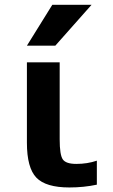

<svg xmlns="http://www.w3.org/2000/svg" viewBox="-20 -783 478 812"><path d="M232.4 -193.4Q232.4 -127.9 245.6 -108.9Q258.8 -89.8 302.7 -89.8Q349.6 -89.8 389.6 -103.5V-2Q334 9.8 273.4 9.8Q173.8 9.8 133.8 -31.7Q93.8 -73.2 93.8 -179.7V-519.5H232.4ZM201.2 -762.7H367.2L213.9 -589.8H93.8Z"/></svg>

Font: Mgen+ 1c bold
Style: Bold
Weight: 700
Designer: [Source Han Sans]
Ryoko NISHIZUKA  (kana & ideographs); Paul D. Hunt (Latin, Greek & Cyrillic); Wenlong ZHANG  (bopomofo
Version: Version 1.059.20150602